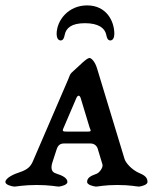

<svg xmlns="http://www.w3.org/2000/svg" viewBox="-28 -690 580 712"><path d="M366 -561C368 -551 371 -540 381 -540C391 -540 396 -551 396 -564C396 -614 365 -670 295 -670C225 -670 182 -614 182 -564C182 -551 187 -540 197 -540C207 -540 210 -551 212 -561C217 -586 237 -604 287 -604C337 -604 361 -586 366 -561ZM207 -214 255 -326C260.1 -337.9 267 -338 271 -327L304 -218C309 -205 312 -202 298 -202H221C206 -202 202 -203 207 -214ZM489 -48C459 -61 438 -87 434 -100L332 -436C324 -463 310 -475 304 -475C293 -475 266.9 -446.5 237.5 -420.5C231.3 -415 228.8 -404.9 225 -396L94 -92C86 -73 74 -61 47 -52C24 -45 -8 -30 -8 -15C-8 -5 14 1 25 2C32 2 61 -4 108 -4C156 -4 183 2 190 2C201 1 222 -5 222 -15C222 -30 204 -39 179 -47C163 -52 159 -66 167 -90L182 -136C186.7 -150.3 194 -158 210 -158H307C323 -158 333 -148 336 -133L352 -80C355 -67 339 -49 331 -46C306 -37 295 -30 295 -15C295 -5 317 1 328 2C335 2 360 -4 407 -4C455 -4 480 2 487 2C498 1 519 -5 519 -15C519 -30 511 -39 489 -48Z"/></svg>

Font: EB Garamond SC 08
Style: Regular
Weight: 400
Version: Version 0.016